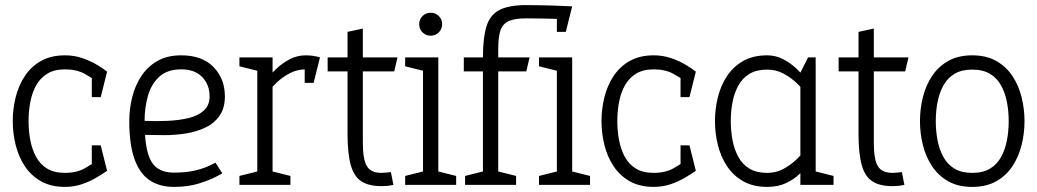

<svg xmlns="http://www.w3.org/2000/svg" viewBox="-20 -725 4068 753"><path d="M235 8Q180 8 141 -14Q102 -36 77.5 -73Q53 -110 41.5 -156Q30 -202 30 -250Q30 -298 41.5 -344Q53 -390 77.5 -427Q102 -464 141 -486Q180 -508 235 -508V-453Q193 -453 165.5 -436Q138 -419 122 -390.5Q106 -362 99 -325.5Q92 -289 92 -250Q92 -211 99 -174.5Q106 -138 122 -109Q138 -80 165.5 -63.5Q193 -47 235 -47ZM234 8V-47Q281 -47 313.5 -65.5Q346 -84 365 -99L400 -55Q384 -44 359 -29Q334 -14 302.5 -3Q271 8 234 8ZM365 -402Q345 -417 313 -435Q281 -453 234 -453V-508Q271 -508 303 -497Q335 -486 360 -471Q385 -456 400 -444ZM340 -155H375L400 -55H340ZM340 -344V-444H400L375 -344Z M825 -87 852 -45Q852 -45 827.5 -32Q803 -19 760.5 -5.5Q718 8 662 8V-48Q708 -48 741 -55.5Q774 -63 795 -72.5Q816 -82 825 -87ZM487 -250H547Q547 -172 559 -128Q571 -84 596.5 -66Q622 -48 662 -48V8Q606 8 567 -18Q528 -44 507.5 -101Q487 -158 487 -250ZM691 -508Q773 -508 817.5 -462Q862 -416 862 -347Q862 -301 841 -271Q820 -241 785 -224.5Q750 -208 708.5 -201.5Q667 -195 625 -195L547 -196V-251Q592 -249 637 -251Q682 -253 719.5 -262Q757 -271 779.5 -291.5Q802 -312 802 -347Q802 -393 773 -423Q744 -453 691 -453Q636 -453 604.5 -424Q573 -395 560 -348.5Q547 -302 547 -250H487Q487 -298 498.5 -344Q510 -390 534.5 -427Q559 -464 597.5 -486Q636 -508 691 -508Z M1178 -453V-508ZM989 -500H1049V0H989ZM1218 -448Q1209 -450 1199 -451.5Q1189 -453 1178 -453V-508Q1194 -508 1208 -506Q1222 -504 1235 -500ZM1021 -350 989 -360Q989 -360 998 -375Q1007 -390 1024 -412Q1041 -434 1064.5 -456Q1088 -478 1117 -493Q1146 -508 1179 -508V-453Q1145 -453 1116 -437.5Q1087 -422 1065.5 -401.5Q1044 -381 1032.5 -365.5Q1021 -350 1021 -350ZM999 -445 919 -465V-500H999ZM919 0V-35L999 -55V0ZM1039 0V-55L1119 -35V0ZM1175 -400V-500H1235L1210 -400Z M1265 -445V-500H1539L1526 -445ZM1513 -50 1523 0Q1509 3 1499 4Q1489 5 1476 5Q1426 5 1397 -14Q1368 -33 1355.5 -78Q1343 -123 1343 -200V-600L1403 -613V-167Q1403 -99 1419 -73Q1435 -47 1476 -47Q1485 -47 1493.5 -48Q1502 -49 1513 -50Z M1639 0V-500H1699V0ZM1669 -585Q1650 -585 1637 -598Q1624 -611 1624 -630Q1624 -649 1637 -662Q1650 -675 1669 -675Q1688 -675 1701 -662Q1714 -649 1714 -630Q1714 -611 1701 -598Q1688 -585 1669 -585ZM1649 -445 1569 -465V-500H1649ZM1569 0V-35L1649 -55V0ZM1689 0V-55L1769 -35V0Z M1874 0V-500Q1874 -577 1888 -622Q1902 -667 1939 -686Q1976 -705 2044 -705Q2065 -705 2089.5 -704.5Q2114 -704 2137.5 -703.5Q2161 -703 2180.5 -702Q2200 -701 2212 -700.5Q2224 -700 2224 -700L2194 -650Q2194 -650 2180.5 -650.5Q2167 -651 2145 -651.5Q2123 -652 2096.5 -652.5Q2070 -653 2044 -653Q1998 -653 1974.5 -642Q1951 -631 1942.5 -605Q1934 -579 1934 -533V0ZM1799 -445V-500H2057L2044 -445ZM2164 0V-500H2224V0ZM1804 0V-35L1884 -55V0ZM1924 0V-55L2004 -35V0ZM2174 -445 2094 -465V-500H2174ZM2094 0V-35L2174 -55V0ZM2214 0V-55L2294 -35V0ZM2164 -600V-700H2224L2199 -600Z M2544 8Q2489 8 2450 -14Q2411 -36 2386.5 -73Q2362 -110 2350.5 -156Q2339 -202 2339 -250Q2339 -298 2350.5 -344Q2362 -390 2386.5 -427Q2411 -464 2450 -486Q2489 -508 2544 -508V-453Q2502 -453 2474.5 -436Q2447 -419 2431 -390.5Q2415 -362 2408 -325.5Q2401 -289 2401 -250Q2401 -211 2408 -174.5Q2415 -138 2431 -109Q2447 -80 2474.5 -63.5Q2502 -47 2544 -47ZM2543 8V-47Q2590 -47 2622.5 -65.5Q2655 -84 2674 -99L2709 -55Q2693 -44 2668 -29Q2643 -14 2611.5 -3Q2580 8 2543 8ZM2674 -402Q2654 -417 2622 -435Q2590 -453 2543 -453V-508Q2580 -508 2612 -497Q2644 -486 2669 -471Q2694 -456 2709 -444ZM2649 -155H2684L2709 -55H2649ZM2649 -344V-444H2709L2684 -344Z M3119 -440 3179 -430V0H3119ZM3119 -440 3149 -500H3179V-430ZM3147 -150 3179 -140Q3179 -140 3172.5 -125Q3166 -110 3152.5 -88Q3139 -66 3117 -44Q3095 -22 3063 -7Q3031 8 2989 8V-47Q3024 -47 3052.5 -62.5Q3081 -78 3102.5 -98.5Q3124 -119 3135.5 -134.5Q3147 -150 3147 -150ZM3147 -350Q3147 -350 3135.5 -365.5Q3124 -381 3102.5 -401Q3081 -421 3052.5 -436.5Q3024 -452 2989 -452V-508Q3022 -508 3051 -493Q3080 -478 3103.5 -456Q3127 -434 3144 -412Q3161 -390 3170 -375Q3179 -360 3179 -360ZM2989 -452Q2947 -452 2919.5 -435.5Q2892 -419 2876 -390Q2860 -361 2853 -325Q2846 -289 2846 -250Q2846 -211 2853 -174.5Q2860 -138 2876 -109Q2892 -80 2919.5 -63.5Q2947 -47 2989 -47V8Q2934 8 2895 -14Q2856 -36 2831.5 -73Q2807 -110 2795.5 -156Q2784 -202 2784 -250Q2784 -298 2795.5 -344Q2807 -390 2831.5 -427Q2856 -464 2895 -486Q2934 -508 2989 -508ZM3169 0V-55L3249 -35V0Z M3269 -445V-500H3543L3530 -445ZM3517 -50 3527 0Q3513 3 3503 4Q3493 5 3480 5Q3430 5 3401 -14Q3372 -33 3359.5 -78Q3347 -123 3347 -200V-600L3407 -613V-167Q3407 -99 3423 -73Q3439 -47 3480 -47Q3489 -47 3497.5 -48Q3506 -49 3517 -50Z M3588 -250Q3588 -298 3599.5 -344Q3611 -390 3635.5 -427Q3660 -464 3699 -486Q3738 -508 3793 -508Q3848 -508 3887 -486Q3926 -464 3950.5 -427Q3975 -390 3986.5 -344Q3998 -298 3998 -250Q3998 -202 3986.5 -156Q3975 -110 3950.5 -73Q3926 -36 3887 -14Q3848 8 3793 8Q3738 8 3699 -14Q3660 -36 3635.5 -73Q3611 -110 3599.5 -156Q3588 -202 3588 -250ZM3650 -250Q3650 -211 3657 -174.5Q3664 -138 3680 -109Q3696 -80 3723.5 -63.5Q3751 -47 3793 -47Q3835 -47 3862.5 -63.5Q3890 -80 3906 -109Q3922 -138 3929 -174.5Q3936 -211 3936 -250Q3936 -289 3929 -325Q3922 -361 3906 -390Q3890 -419 3862.5 -435.5Q3835 -452 3793 -452Q3751 -452 3723.5 -435.5Q3696 -419 3680 -390Q3664 -361 3657 -325Q3650 -289 3650 -250Z"/></svg>

Font: Epunda Slab Light
Style: Regular
Weight: 300
Designer: Simon Atzbach
Foundry: typofactur
Version: Version 1.102